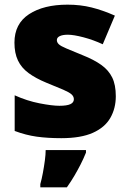

<svg xmlns="http://www.w3.org/2000/svg" viewBox="-20 -583 557 824"><path d="M477 -170Q477 -118 453.5 -77Q430 -36 378.5 -13Q327 10 243 10Q184 10 137.5 3.5Q91 -3 43 -21V-174Q96 -150 150 -139.5Q204 -129 235 -129Q267 -129 282 -136Q297 -143 297 -157Q297 -169 287 -178Q277 -187 251.5 -198Q226 -209 179 -228Q133 -247 102.5 -269.5Q72 -292 57 -323.5Q42 -355 42 -400Q42 -481 104.5 -522Q167 -563 270 -563Q325 -563 373 -551Q421 -539 473 -516L421 -393Q380 -412 338 -423Q296 -434 271 -434Q249 -434 236.5 -428Q224 -422 224 -411Q224 -401 232.5 -393Q241 -385 265 -375Q289 -365 335 -346Q383 -327 414.5 -304.5Q446 -282 461.5 -250.5Q477 -219 477 -170ZM349 72Q338 99 326 122.5Q314 146 300 170Q286 194 267 221H153V207Q159 186 164 159Q169 132 172.5 106Q176 80 176 61H349Z"/></svg>

Font: Noto Sans Khmer Black
Style: Regular
Weight: 900
Version: Version 2.003